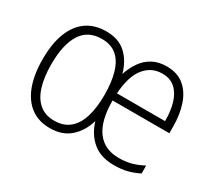

<svg xmlns="http://www.w3.org/2000/svg" viewBox="-110 -737 1043 943"><g transform="rotate(30 411.5 -265.5)"><path d="M597.2 -540.5Q658.7 -540.5 697 -508.3Q735.4 -476.1 753.4 -421.4Q771.5 -366.7 771.5 -299.8V-262.2H449.7Q449.7 -147.9 492.2 -90.3Q534.7 -32.7 616.2 -32.7Q654.3 -32.7 685.3 -40.8Q716.3 -48.8 752.4 -67.9V-22.9Q720.7 -6.8 688 1.5Q655.3 9.8 613.3 9.8Q538.1 9.8 492.4 -28.6Q446.8 -66.9 426.8 -132.3Q408.2 -67.9 364 -29.1Q319.8 9.8 250 9.8Q185.5 9.8 141.1 -23.4Q96.7 -56.6 73.7 -118.7Q50.8 -180.7 50.8 -266.1Q50.8 -355.5 74.7 -416.5Q98.6 -477.5 144 -509.3Q189.5 -541 254.9 -541Q324.7 -541 366.7 -502.2Q408.7 -463.4 426.3 -398.9Q439.5 -439.9 462.2 -472.2Q484.9 -504.4 518.6 -522.5Q552.2 -540.5 597.2 -540.5ZM253.9 -498Q175.8 -498 137.9 -438Q100.1 -377.9 100.1 -266.1Q100.1 -192.9 116.5 -140.6Q132.8 -88.4 166 -60.5Q199.2 -32.7 250 -32.7Q303.2 -32.7 336.7 -61Q370.1 -89.4 386 -141.4Q401.9 -193.4 401.9 -265.6Q401.9 -337.9 386.5 -390.1Q371.1 -442.4 338.9 -470.2Q306.6 -498 253.9 -498ZM596.7 -499Q535.2 -499 496.3 -450.9Q457.5 -402.8 450.7 -303.2H723.6Q724.1 -359.4 710.9 -403.8Q697.8 -448.2 669.4 -473.6Q641.1 -499 596.7 -499Z"/></g></svg>

Font: Open Sans SemiCondensed Light
Style: Regular
Weight: 300
Width: 4
Designer: Monotype Design Team
Foundry: Monotype Imaging Inc.
Version: Version 3.000